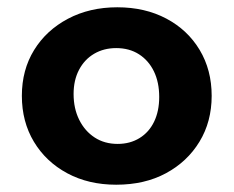

<svg xmlns="http://www.w3.org/2000/svg" viewBox="-20 -500 641 527"><path d="M299 7Q223 7 164.5 -24.5Q106 -56 73 -111Q40 -166 40 -237Q40 -308 73.5 -362.5Q107 -417 166.5 -448.5Q226 -480 302 -480Q378 -480 436.5 -449Q495 -418 528 -363Q561 -308 561 -237Q561 -166 527.5 -111Q494 -56 435.5 -24.5Q377 7 299 7ZM303 -105Q337 -105 363 -121Q389 -137 403 -166Q417 -195 417 -234Q417 -274 402.5 -304Q388 -334 361.5 -351Q335 -368 299 -368Q265 -368 238.5 -352.5Q212 -337 197 -308.5Q182 -280 182 -242Q182 -202 197.5 -171Q213 -140 240 -122.5Q267 -105 303 -105Z"/></svg>

Font: Ysabeau SC ExtraBold
Style: Regular
Weight: 800
Designer: Christian Thalmann (Catharsis Fonts)
Version: Version 2.001;gftools[0.9.30]; featfreeze: smcp